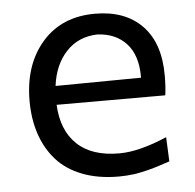

<svg xmlns="http://www.w3.org/2000/svg" viewBox="-43 -551 614 606"><g transform="rotate(-5 263.5 -247.5)"><path d="M481.9 -294.4Q481.9 -257.3 478 -231.4H133.8Q137.7 -150.4 184.1 -106Q230.5 -61.5 317.9 -61.5Q380.9 -61.5 469.2 -99.6L472.7 -22.5Q471.2 -22 457.5 -17.6Q443.8 -13.2 439.7 -11.7Q435.5 -10.3 422.1 -6.3Q408.7 -2.4 401.4 -0.7Q394 1 380.9 3.9Q367.7 6.8 357.7 8.1Q347.7 9.3 335 10.3Q322.3 11.2 310.1 11.2Q244.6 11.2 194.3 -8.3Q144 -27.8 112.8 -63.2Q81.5 -98.6 65.7 -146Q49.8 -193.4 49.8 -251Q49.8 -365.2 111.6 -436.3Q173.3 -507.3 279.3 -507.3Q374.5 -507.3 428.2 -452.1Q481.9 -397 481.9 -294.4ZM280.3 -441.4Q220.2 -439.5 182.1 -398.4Q144 -357.4 135.7 -291L406.7 -293.5V-296.9Q406.7 -365.2 372.6 -402.1Q338.4 -439 280.3 -441.4Z"/></g></svg>

Font: Commissioner Flair
Style: Regular
Weight: 400
Designer: Kostas Bartsokas
Foundry: Kostas Bartsokas
Version: Version 1.000